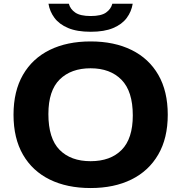

<svg xmlns="http://www.w3.org/2000/svg" viewBox="-20 -964 938 994"><path d="M449 9.5Q327 9.5 237.5 -34.5Q148 -78.5 99 -163.2Q50 -248 50 -370Q50 -492 99 -576.8Q148 -661.5 237.5 -705.5Q327 -749.5 449 -749.5Q571.5 -749.5 661.2 -705.2Q751 -661 799.8 -576.2Q848.5 -491.5 848.5 -370Q848.5 -248.5 799.2 -163.8Q750 -79 660.5 -34.8Q571 9.5 449 9.5ZM449 -129.5Q552 -129.5 609.8 -188Q667.5 -246.5 667.5 -366.5Q667.5 -491.5 609 -551Q550.5 -610.5 449 -610.5Q348 -610.5 289.2 -552.8Q230.5 -495 230.5 -373.5Q230.5 -247 288.5 -188.2Q346.5 -129.5 449 -129.5ZM449.5 -799.5Q378.5 -799.5 332.5 -819Q286.5 -838.5 262 -871.5Q237.5 -904.5 231 -944.5H336.5Q343.5 -917 369.5 -899Q395.5 -881 449.5 -881Q503.5 -881 529 -899Q554.5 -917 561.5 -944.5H667Q660.5 -904 636 -871Q611.5 -838 565.8 -818.8Q520 -799.5 449.5 -799.5Z"/></svg>

Font: Encode Sans Expanded Expanded
Style: Bold
Weight: 700
Width: 7
Designer: Multiple Designers
Foundry: Impallari Type
Version: Version 3.000; ttfautohint (v1.8.3) -l 8 -r 50 -G 200 -x 14 